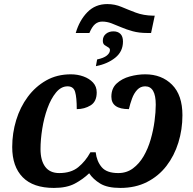

<svg xmlns="http://www.w3.org/2000/svg" viewBox="-20 -913 949 943"><path d="M352 -751Q370 -813 409 -853Q448 -893 507 -893Q544 -893 577 -879Q610 -865 647 -851Q684 -837 732 -836H740L722 -751H703Q663 -751 632 -759.5Q601 -768 575.5 -779Q550 -790 527.5 -798.5Q505 -807 482 -807Q462 -807 447 -794.5Q432 -782 419 -751ZM457 -621Q490 -628 505 -640.5Q520 -653 520 -667Q520 -676 511.5 -680.5Q503 -685 494 -691.5Q485 -698 485 -713Q485 -734 500 -746.5Q515 -759 537 -759Q559 -759 571.5 -746.5Q584 -734 584 -709Q584 -660 546 -629.5Q508 -599 451 -588ZM245 10Q143 10 91.5 -42.5Q40 -95 40 -191Q40 -259 59.5 -323Q79 -387 116.5 -437.5Q154 -488 207 -518Q260 -548 328 -548Q361 -548 390 -537.5Q419 -527 437 -507.5Q455 -488 455 -459Q455 -414 425 -395.5Q395 -377 357 -377Q357 -434 349 -461.5Q341 -489 312 -489Q280 -489 255 -458.5Q230 -428 213 -381Q196 -334 187.5 -280.5Q179 -227 179 -181Q179 -125 202 -94Q225 -63 271 -63Q329 -63 364.5 -92Q400 -121 424 -165H450Q455 -121 479.5 -92Q504 -63 561 -63Q602 -63 633 -86Q664 -109 685.5 -146Q707 -183 720 -228Q733 -273 739 -318Q745 -363 745 -399Q745 -489 693 -489Q670 -489 654 -472Q638 -455 628.5 -429Q619 -403 613 -377Q527 -377 527 -438Q527 -479 553 -503Q579 -527 617.5 -537.5Q656 -548 693 -548Q774 -548 825 -497Q876 -446 876 -347Q876 -277 856 -212.5Q836 -148 797.5 -98Q759 -48 702 -19Q645 10 571 10Q507 10 472 -11.5Q437 -33 418 -62Q388 -33 348 -11.5Q308 10 245 10Z"/></svg>

Font: Noto Serif SemiCondensed
Style: Bold Italic
Weight: 700
Width: 4
Italic angle: -12°
Designer: Monotype Design Team
Foundry: Monotype Imaging Inc.
Version: Version 2.014